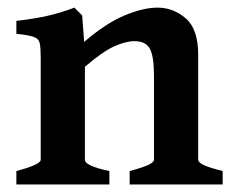

<svg xmlns="http://www.w3.org/2000/svg" viewBox="-20 -489 621 509"><path d="M23.4 0V-35.6Q87.9 -52.7 87.9 -65.4V-336.4Q87.9 -361.8 85.4 -374Q83 -386.2 69.8 -391.1Q56.6 -396 23.4 -399.4V-433.6Q69.8 -439 105.7 -447Q141.6 -455.1 177.2 -468.8L197.8 -448.2L203.1 -377.9Q259.8 -426.8 309.6 -447.8Q359.4 -468.8 397.5 -468.8Q439.5 -468.8 472.4 -440.4Q505.4 -412.1 505.4 -343.8V-65.4Q505.4 -59.1 518.6 -52.2Q531.7 -45.4 570.3 -35.6V0H323.7V-35.6Q358.9 -44.9 373.5 -52Q388.2 -59.1 388.2 -65.4V-287.1Q388.2 -340.8 377 -360.4Q365.7 -379.9 336.9 -379.9Q313.5 -379.9 283 -366.2Q252.4 -352.5 205.1 -312V-65.4Q205.1 -49.3 270 -35.6V0Z"/></svg>

Font: David Libre
Style: Bold
Weight: 700
Designer: Ismar David, J. Victor Gaultney, Annie Olsen and Meir Sadan
Foundry: Monotype Imaging Inc. & SIL International
Version: Version 1.100; ttfautohint (v1.8.4.7-5d5b)